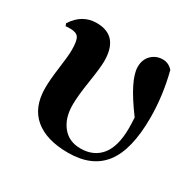

<svg xmlns="http://www.w3.org/2000/svg" viewBox="-131 -707 883 868"><g transform="rotate(30 311.0 -273.0)"><path d="M27.3 -473.6 22.5 -486.3Q67.4 -556.6 142.6 -556.6Q257.8 -556.6 257.8 -423.8Q257.8 -389.6 245.1 -309.1Q232.4 -228.5 232.4 -181.6Q232.4 -113.3 266.6 -70.8Q300.8 -28.3 361.3 -28.3Q429.7 -28.3 467.8 -75.2Q505.9 -122.1 505.9 -218.8Q505.9 -237.3 503.9 -272.5Q401.4 -410.2 401.4 -477.5Q401.4 -516.6 425.3 -540Q449.2 -563.5 484.4 -563.5Q513.7 -563.5 536.1 -539.1Q566.4 -420.9 566.4 -306.6Q566.4 -139.6 506.3 -61.5Q446.3 16.6 322.3 16.6Q209 16.6 147.9 -34.7Q86.9 -85.9 86.9 -186.5Q86.9 -228.5 96.2 -296.4Q105.5 -364.3 105.5 -394.5Q105.5 -441.4 94.7 -458Q84 -474.6 51.8 -474.6Q31.2 -474.6 27.3 -473.6Z"/></g></svg>

Font: Bpmf Zihi Serif Heavy
Style: Heavy
Weight: 900
Foundry: But Ko
Version: Version 1.320